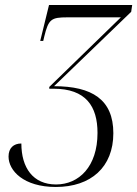

<svg xmlns="http://www.w3.org/2000/svg" viewBox="-20 -734 546 764"><path d="M202 10C342 10 431 -69 431 -204C431 -338 346 -391 195 -391L502 -687L506 -714H175L140 -571H152L156 -588C173 -658 184 -665 248 -665H461L176 -388V-381H193C322 -381 368 -311 368 -205C368 -71 294 0 203 0C111 0 65 -67 65 -163C34 -163 14 -145 14 -111C14 -55 74 10 202 10Z"/></svg>

Font: Noto Serif Display Condensed Light
Style: Italic
Weight: 300
Width: 3
Italic angle: -12°
Designer: Monotype Design Team
Foundry: Monotype Imaging Inc.
Version: Version 2.009